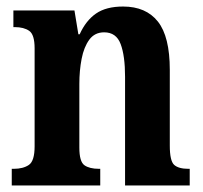

<svg xmlns="http://www.w3.org/2000/svg" viewBox="-20 -568 623 588"><path d="M16 0V-51H22Q51 -51 68.5 -63Q86 -75 86 -120V-420Q86 -462 69.5 -473.5Q53 -485 25 -485H21V-536H208L220 -463H224Q243 -505 274 -526.5Q305 -548 357 -548Q427 -548 463.5 -502Q500 -456 500 -354V-122Q500 -75 513.5 -63Q527 -51 557 -51H561V0H363V-333Q363 -397 349.5 -433Q336 -469 299 -469Q270 -469 253.5 -446.5Q237 -424 230 -388Q223 -352 223 -311V-116Q223 -73 238.5 -62Q254 -51 283 -51H287V0Z"/></svg>

Font: Noto Serif Hebrew Condensed
Style: Bold
Weight: 700
Width: 3
Designer: Monotype Design Team
Foundry: Monotype Imaging Inc.
Version: Version 2.004; ttfautohint (v1.8.4.7-5d5b)